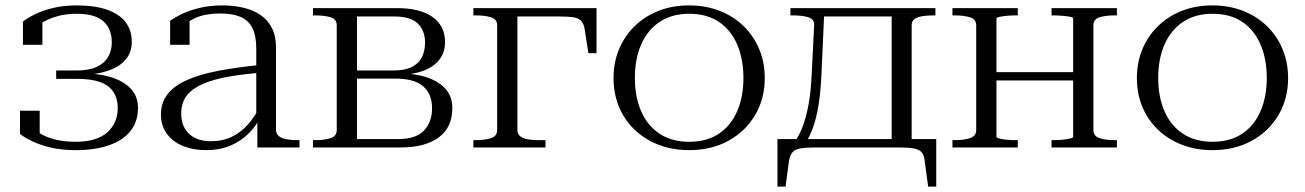

<svg xmlns="http://www.w3.org/2000/svg" viewBox="-20 -546 4831 711"><path d="M260 -21Q339 -21 377.5 -56Q416 -91 416 -146Q416 -181 400 -205.5Q384 -230 351 -242Q318 -254 266 -254H188V-285H264Q310 -285 338.5 -298.5Q367 -312 380.5 -335.5Q394 -359 394 -389Q394 -439 363 -467Q332 -495 264 -495Q225 -495 192.5 -486Q160 -477 137 -462.5Q114 -448 102 -430Q99 -437 101.5 -445Q104 -453 109.5 -460Q115 -467 122.5 -471Q130 -475 137 -476V-380H65V-466Q81 -479 109 -493Q137 -507 176.5 -516.5Q216 -526 264 -526Q331 -526 376.5 -510Q422 -494 445 -464Q468 -434 468 -391Q468 -352 445 -325Q422 -298 378.5 -283.5Q335 -269 275 -268L310 -283V-258L288 -274Q332 -274 369 -266Q406 -258 433.5 -242Q461 -226 476 -202.5Q491 -179 491 -147Q491 -95 462.5 -60Q434 -25 382 -7.5Q330 10 260 10Q209 10 168.5 0.5Q128 -9 99 -23Q70 -37 54 -50V-136H127V-40Q119 -41 111.5 -45Q104 -49 98.5 -56Q93 -63 90.5 -71Q88 -79 91 -86Q103 -68 126.5 -53Q150 -38 184 -29.5Q218 -21 260 -21Z M949 -306V-277Q886 -272 837.5 -264Q789 -256 754 -244Q719 -232 696 -215.5Q673 -199 662 -177Q651 -155 651 -125Q651 -93 664.5 -70Q678 -47 702.5 -35Q727 -23 761 -23Q805 -23 839.5 -40Q874 -57 899 -86Q924 -115 941 -149L948 -119Q930 -81 901 -52Q872 -23 832.5 -6.5Q793 10 743 10Q696 10 658.5 -5Q621 -20 598.5 -50Q576 -80 576 -122Q576 -165 599.5 -196Q623 -227 670 -248.5Q717 -270 787 -283.5Q857 -297 949 -306ZM933 0V-105H929V-366Q929 -415 914 -443.5Q899 -472 869.5 -484Q840 -496 797 -496Q737 -496 699 -477.5Q661 -459 638 -430Q639 -442 642.5 -451.5Q646 -461 652 -468Q658 -475 666 -478.5Q674 -482 682 -482V-380H610V-469Q626 -481 653 -494Q680 -507 718 -516.5Q756 -526 804 -526Q845 -526 881 -517.5Q917 -509 944 -491Q971 -473 986.5 -443Q1002 -413 1002 -370V-66Q1002 -51 1012 -42.5Q1022 -34 1040 -30.5Q1058 -27 1081 -27H1089V0Z M1139 -516H1449Q1536 -516 1582 -483Q1628 -450 1628 -390Q1628 -352 1607 -325Q1586 -298 1546.5 -283.5Q1507 -269 1451 -268L1481 -283L1483 -259L1463 -274Q1519 -274 1562.5 -259Q1606 -244 1630.5 -216Q1655 -188 1655 -146Q1655 -74 1604.5 -37Q1554 0 1465 0H1139V-27H1147Q1182 -27 1204.5 -34.5Q1227 -42 1227 -64V-452Q1227 -475 1204.5 -482Q1182 -489 1147 -489H1139ZM1302 -31H1454Q1520 -31 1550 -62.5Q1580 -94 1580 -145Q1580 -198 1547 -226.5Q1514 -255 1444 -255H1284V-285H1437Q1479 -285 1505 -298Q1531 -311 1542.5 -334.5Q1554 -358 1554 -388Q1554 -433 1527 -459Q1500 -485 1440 -485H1302Z M1821 -64V-452Q1821 -475 1798.5 -482Q1776 -489 1741 -489H1733V-516H1896V-64Q1896 -49 1907 -41Q1918 -33 1935.5 -30Q1953 -27 1972 -27H2000V0H1733V-27H1741Q1776 -27 1798.5 -34.5Q1821 -42 1821 -64ZM1874 -485V-516H2189V-349H2159L2145 -438Q2142 -458 2132.5 -468.5Q2123 -479 2103.5 -482Q2084 -485 2049 -485Z M2812 -257Q2812 -180 2776 -119.5Q2740 -59 2677 -24.5Q2614 10 2532 10Q2451 10 2387 -24.5Q2323 -59 2287.5 -119.5Q2252 -180 2252 -257Q2252 -315 2272.5 -364Q2293 -413 2330.5 -449.5Q2368 -486 2419 -506Q2470 -526 2532 -526Q2593 -526 2644.5 -506Q2696 -486 2733.5 -449.5Q2771 -413 2791.5 -364Q2812 -315 2812 -257ZM2331 -257Q2331 -187 2354.5 -133.5Q2378 -80 2423 -50.5Q2468 -21 2532 -21Q2597 -21 2641.5 -50.5Q2686 -80 2709.5 -133.5Q2733 -187 2733 -257Q2733 -328 2709.5 -382Q2686 -436 2641.5 -465.5Q2597 -495 2532 -495Q2468 -495 2423 -465Q2378 -435 2354.5 -381.5Q2331 -328 2331 -257Z M3282 0V-516H3444V-489H3436Q3413 -489 3395 -486Q3377 -483 3366.5 -475.5Q3356 -468 3356 -452V0ZM3011 -485V-516H3322V-485ZM3404 48Q3402 28 3392.5 17.5Q3383 7 3362.5 3.5Q3342 0 3307 0H2999Q2964 0 2944 3.5Q2924 7 2915 17.5Q2906 28 2902 48L2889 145H2859V-31H3447V145H3417ZM2986 -276 2995 -453Q2996 -475 2973.5 -482Q2951 -489 2917 -489H2907V-516H3033L3022 -272Q3019 -204 3011 -156Q3003 -108 2991 -75Q2979 -42 2965 -19H2922Q2939 -43 2952 -76.5Q2965 -110 2974 -158Q2983 -206 2986 -276Z M3595 -64V-452Q3595 -475 3572 -482Q3549 -489 3515 -489H3507V-516H3749V-489H3741Q3725 -489 3708.5 -487.5Q3692 -486 3681 -483.5Q3670 -481 3670 -477V-39Q3670 -36 3681 -33Q3692 -30 3708.5 -28.5Q3725 -27 3741 -27H3749V0H3507V-27H3515Q3549 -27 3572 -34.5Q3595 -42 3595 -64ZM3954 -39V-477Q3954 -482 3942.5 -484Q3931 -486 3914 -487.5Q3897 -489 3883 -489H3874V-516H4116V-489H4108Q4074 -489 4051.5 -482Q4029 -475 4029 -452V-64Q4029 -42 4051.5 -34.5Q4074 -27 4108 -27H4116V0H3874V-27H3883Q3897 -27 3914 -28.5Q3931 -30 3942.5 -33Q3954 -36 3954 -39ZM3637 -248V-279H3988V-248Z M4750 -257Q4750 -180 4714 -119.5Q4678 -59 4615 -24.5Q4552 10 4470 10Q4389 10 4325 -24.5Q4261 -59 4225.5 -119.5Q4190 -180 4190 -257Q4190 -315 4210.5 -364Q4231 -413 4268.5 -449.5Q4306 -486 4357 -506Q4408 -526 4470 -526Q4531 -526 4582.5 -506Q4634 -486 4671.5 -449.5Q4709 -413 4729.5 -364Q4750 -315 4750 -257ZM4269 -257Q4269 -187 4292.5 -133.5Q4316 -80 4361 -50.5Q4406 -21 4470 -21Q4535 -21 4579.5 -50.5Q4624 -80 4647.5 -133.5Q4671 -187 4671 -257Q4671 -328 4647.5 -382Q4624 -436 4579.5 -465.5Q4535 -495 4470 -495Q4406 -495 4361 -465Q4316 -435 4292.5 -381.5Q4269 -328 4269 -257Z"/></svg>

Font: Roboto Serif 120pt Expanded Light
Style: Regular
Weight: 300
Width: 7
Designer: Greg Gazdowicz
Foundry: Commercial Type
Version: Version 1.008